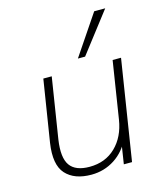

<svg xmlns="http://www.w3.org/2000/svg" viewBox="-113 -834 787 926"><g transform="rotate(-15 280.5 -371.0)"><path d="M229 8Q144 8 101.5 -39Q59 -86 75 -192L124 -500H166L118 -197Q105 -109 132.5 -70Q160 -31 230 -31Q309 -31 360.5 -81Q412 -131 425 -214L470 -500H512L433 0H392L411 -122H426Q398 -60 345.5 -26Q293 8 229 8ZM310 -550 445 -750H500L346 -550Z"/></g></svg>

Font: Mulish ExtraLight
Style: Italic
Weight: 200
Italic angle: -9°
Designer: Vernon Adams
Foundry: Vernon Adams
Version: Version 3.603